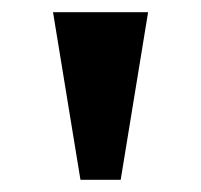

<svg xmlns="http://www.w3.org/2000/svg" viewBox="-20 -734 330 315"><path d="M112 -439 67 -714H223L178 -439Z"/></svg>

Font: Noto Serif Armenian
Style: Bold
Weight: 700
Version: Version 2.007